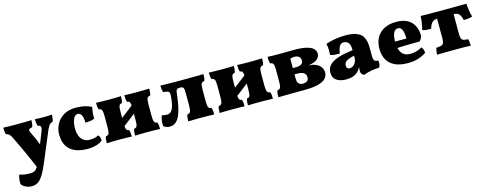

<svg xmlns="http://www.w3.org/2000/svg" viewBox="-26 -1174 5416 2130"><g transform="rotate(-15 2682.0 -109.5)"><path d="M404 -298Q424 -345 418 -362Q412 -379 384 -383Q379 -397 376 -418.5Q373 -440 373 -461Q396 -460 423.5 -459Q451 -458 474 -458Q499 -458 523 -459Q547 -460 569 -462Q569 -444 566 -422Q563 -400 556 -383Q541 -379 530 -372Q519 -365 510 -351Q501 -337 490 -313L343 37Q315 105 290.5 147Q266 189 243.5 211Q221 233 197.5 241Q174 249 148 249Q115 249 82.5 233.5Q50 218 34 195Q31 175 34 143.5Q37 112 47 87Q64 94 95 100Q126 106 163 106Q198 106 217 97Q236 88 252 63Q258 54 281 5Q304 -44 335 -124ZM259 59Q234 -2 204 -68.5Q174 -135 144 -200Q114 -265 87 -319Q75 -345 64.5 -357.5Q54 -370 43.5 -375.5Q33 -381 20 -383Q15 -398 12.5 -420.5Q10 -443 10 -461Q39 -460 80 -459Q121 -458 163 -458Q207 -458 255 -459Q303 -460 334 -461Q334 -442 330.5 -418.5Q327 -395 322 -383Q285 -377 281 -363Q277 -349 299 -307Q314 -279 327.5 -248Q341 -217 353.5 -182.5Q366 -148 377 -108Z M1028 -42Q1002 -18 956 -4.5Q910 9 854 9Q772 9 712.5 -16.5Q653 -42 621 -94Q589 -146 589 -227Q589 -287 617 -342Q645 -397 701 -432Q757 -467 842 -467Q903 -467 945.5 -457Q988 -447 1023 -428Q1016 -400 1013 -369.5Q1010 -339 1010 -296Q987 -286 959 -282.5Q931 -279 905 -279Q905 -337 889 -366Q873 -395 847 -395Q812 -395 794 -350.5Q776 -306 776 -241Q776 -203 788.5 -166.5Q801 -130 829.5 -106.5Q858 -83 905 -83Q937 -83 962 -89.5Q987 -96 1005 -106Q1016 -95 1022 -78.5Q1028 -62 1028 -42Z M1400 3Q1400 -22 1402 -40.5Q1404 -59 1411 -75Q1434 -75 1442 -94Q1450 -113 1450 -162V-296Q1450 -346 1442 -364.5Q1434 -383 1411 -383Q1404 -400 1402 -418Q1400 -436 1400 -461Q1421 -460 1459.5 -459Q1498 -458 1538 -458Q1581 -458 1623 -459Q1665 -460 1687 -461Q1687 -436 1685 -418Q1683 -400 1676 -383Q1651 -383 1642 -364.5Q1633 -346 1633 -296V-162Q1633 -113 1642 -94Q1651 -75 1676 -75Q1683 -59 1685 -40.5Q1687 -22 1687 3Q1665 2 1623 1Q1581 0 1538 0Q1498 0 1459.5 1Q1421 2 1400 3ZM1075 3Q1075 -22 1077 -40.5Q1079 -59 1086 -75Q1111 -75 1120 -94Q1129 -113 1129 -162V-296Q1129 -346 1120 -364.5Q1111 -383 1086 -383Q1079 -400 1077 -418Q1075 -436 1075 -461Q1098 -460 1139.5 -459Q1181 -458 1224 -458Q1264 -458 1302.5 -459Q1341 -460 1362 -461Q1362 -436 1360 -418Q1358 -400 1351 -383Q1329 -383 1320.5 -364.5Q1312 -346 1312 -296V-162Q1312 -113 1320.5 -94Q1329 -75 1351 -75Q1358 -59 1360 -40.5Q1362 -22 1362 3Q1341 2 1302.5 1Q1264 0 1224 0Q1181 0 1139.5 1Q1098 2 1075 3ZM1275 -100V-195L1483 -356V-261Z M1800 6Q1778 6 1758.5 -1.5Q1739 -9 1729 -19Q1725 -45 1729.5 -79.5Q1734 -114 1745 -139Q1755 -136 1772 -133Q1789 -130 1802 -130Q1831 -130 1849.5 -148.5Q1868 -167 1879.5 -205Q1891 -243 1896 -301Q1900 -337 1896.5 -353Q1893 -369 1876.5 -374.5Q1860 -380 1825 -383Q1819 -403 1816.5 -420.5Q1814 -438 1814 -461Q1849 -459 1905 -458.5Q1961 -458 2042 -458Q2125 -458 2178 -458.5Q2231 -459 2262 -459.5Q2293 -460 2309 -461Q2309 -436 2307 -418Q2305 -400 2298 -383Q2273 -383 2264 -364.5Q2255 -346 2255 -296V-162Q2255 -113 2264 -94Q2273 -75 2298 -75Q2305 -59 2307 -40.5Q2309 -22 2309 3Q2287 2 2245 1Q2203 0 2160 0Q2117 0 2075.5 1Q2034 2 2011 3Q2011 -22 2013 -40.5Q2015 -59 2022 -75Q2047 -75 2056 -94Q2065 -113 2065 -162V-296Q2065 -329 2063 -348Q2061 -367 2051.5 -375Q2042 -383 2017 -383Q1994 -383 1984 -375.5Q1974 -368 1971 -349Q1968 -330 1964 -295Q1957 -237 1946 -183Q1935 -129 1916.5 -86Q1898 -43 1869.5 -18.5Q1841 6 1800 6Z M2696 3Q2696 -22 2698 -40.5Q2700 -59 2707 -75Q2730 -75 2738 -94Q2746 -113 2746 -162V-296Q2746 -346 2738 -364.5Q2730 -383 2707 -383Q2700 -400 2698 -418Q2696 -436 2696 -461Q2717 -460 2755.5 -459Q2794 -458 2834 -458Q2877 -458 2919 -459Q2961 -460 2983 -461Q2983 -436 2981 -418Q2979 -400 2972 -383Q2947 -383 2938 -364.5Q2929 -346 2929 -296V-162Q2929 -113 2938 -94Q2947 -75 2972 -75Q2979 -59 2981 -40.5Q2983 -22 2983 3Q2961 2 2919 1Q2877 0 2834 0Q2794 0 2755.5 1Q2717 2 2696 3ZM2371 3Q2371 -22 2373 -40.5Q2375 -59 2382 -75Q2407 -75 2416 -94Q2425 -113 2425 -162V-296Q2425 -346 2416 -364.5Q2407 -383 2382 -383Q2375 -400 2373 -418Q2371 -436 2371 -461Q2394 -460 2435.5 -459Q2477 -458 2520 -458Q2560 -458 2598.5 -459Q2637 -460 2658 -461Q2658 -436 2656 -418Q2654 -400 2647 -383Q2625 -383 2616.5 -364.5Q2608 -346 2608 -296V-162Q2608 -113 2616.5 -94Q2625 -75 2647 -75Q2654 -59 2656 -40.5Q2658 -22 2658 3Q2637 2 2598.5 1Q2560 0 2520 0Q2477 0 2435.5 1Q2394 2 2371 3ZM2571 -100V-195L2779 -356V-261Z M3045 3Q3045 -22 3047 -40.5Q3049 -59 3056 -75Q3081 -75 3090 -94Q3099 -113 3099 -162V-296Q3099 -346 3090 -364.5Q3081 -383 3056 -383Q3049 -400 3047 -418Q3045 -436 3045 -461Q3068 -460 3103 -459Q3138 -458 3168 -458Q3188 -458 3220.5 -458.5Q3253 -459 3288 -459.5Q3323 -460 3349 -460Q3445 -460 3498 -445Q3551 -430 3572 -406Q3593 -382 3593 -353Q3593 -314 3560 -288Q3527 -262 3459 -252Q3515 -249 3550 -231.5Q3585 -214 3601.5 -187.5Q3618 -161 3618 -129Q3618 -89 3590.5 -60Q3563 -31 3502.5 -15.5Q3442 0 3342 0Q3267 0 3217 0.5Q3167 1 3127.5 1.5Q3088 2 3045 3ZM3350 -72Q3376 -72 3395.5 -85Q3415 -98 3415 -129Q3415 -150 3405 -165Q3395 -180 3374.5 -188Q3354 -196 3322 -196H3251V-268H3322Q3356 -268 3379.5 -281Q3403 -294 3403 -325Q3403 -345 3394 -358Q3385 -371 3369.5 -378Q3354 -385 3333 -385Q3314 -385 3301 -381Q3288 -377 3267 -370L3284 -430V-147Q3284 -115 3294.5 -98.5Q3305 -82 3320 -77Q3335 -72 3350 -72Z M4031 9Q4009 1 4001 -13.5Q3993 -28 3993 -48Q3993 -63 3996.5 -83.5Q4000 -104 4007 -123L4011 -129Q4000 -93 3985 -69Q3970 -45 3951 -30Q3928 -11 3896.5 -2Q3865 7 3826 7Q3755 7 3714 -22.5Q3673 -52 3673 -110Q3673 -148 3690 -175.5Q3707 -203 3737.5 -222.5Q3768 -242 3806.5 -254.5Q3845 -267 3888.5 -275Q3932 -283 3976 -289Q3976 -308 3974 -324Q3972 -340 3967.5 -353.5Q3963 -367 3953 -377Q3942 -389 3928 -393.5Q3914 -398 3902 -398Q3879 -398 3864.5 -384.5Q3850 -371 3842 -346.5Q3834 -322 3830 -289Q3795 -289 3770 -291Q3745 -293 3721 -302Q3723 -331 3722.5 -362Q3722 -393 3714 -431Q3758 -448 3820 -458Q3882 -468 3940 -468Q4016 -468 4058 -452.5Q4100 -437 4120 -417Q4138 -399 4152 -363.5Q4166 -328 4166 -256V-190Q4166 -154 4170 -135.5Q4174 -117 4186 -111Q4198 -105 4222 -104Q4226 -82 4223.5 -62Q4221 -42 4211 -25Q4165 -24 4119 -16Q4073 -8 4031 9ZM3895 -102Q3914 -102 3932.5 -114Q3951 -126 3963.5 -150Q3976 -174 3976 -208V-225Q3942 -218 3919 -209.5Q3896 -201 3882.5 -191Q3869 -181 3863.5 -169Q3858 -157 3858 -143Q3858 -121 3869 -111.5Q3880 -102 3895 -102Z M4534 9Q4438 9 4379.5 -21.5Q4321 -52 4294 -104.5Q4267 -157 4267 -224Q4267 -301 4298 -355Q4329 -409 4386.5 -438Q4444 -467 4521 -467Q4599 -467 4649.5 -440Q4700 -413 4725 -363.5Q4750 -314 4751 -248Q4742 -211 4718 -189Q4685 -189 4647 -188.5Q4609 -188 4569 -187.5Q4529 -187 4489 -185Q4449 -183 4412 -180V-259H4586Q4586 -327 4570.5 -360Q4555 -393 4524 -393Q4501 -393 4485.5 -376Q4470 -359 4462.5 -328Q4455 -297 4455 -255Q4455 -202 4468.5 -163Q4482 -124 4511.5 -103.5Q4541 -83 4589 -83Q4625 -83 4661 -94Q4697 -105 4719 -121Q4730 -114 4738 -94Q4746 -74 4746 -52Q4705 -24 4654 -7.5Q4603 9 4534 9Z M4868 3Q4868 -12 4872 -35Q4876 -58 4880 -74Q4916 -76 4936 -81Q4956 -86 4964 -104Q4972 -122 4972 -162V-401H5162V-162Q5162 -125 5168.5 -106.5Q5175 -88 5193 -82Q5211 -76 5246 -74Q5251 -58 5253.5 -36Q5256 -14 5256 3Q5235 1 5188.5 0.5Q5142 0 5081 0Q5041 0 4999 0.5Q4957 1 4922 1.5Q4887 2 4868 3ZM4879 -292Q4851 -292 4825.5 -294Q4800 -296 4780 -305Q4789 -340 4796 -384Q4803 -428 4803 -460Q4831 -459 4856 -458.5Q4881 -458 4909.5 -458Q4938 -458 4976.5 -458Q5015 -458 5070 -458Q5133 -458 5177 -458.5Q5221 -459 5256.5 -459.5Q5292 -460 5329 -460Q5330 -429 5336.5 -386Q5343 -343 5354 -306Q5335 -299 5309.5 -295.5Q5284 -292 5254 -292Q5241 -345 5222 -364.5Q5203 -384 5165 -384H4980Q4955 -384 4935.5 -375.5Q4916 -367 4902.5 -347Q4889 -327 4879 -292Z"/></g></svg>

Font: Vollkorn Black
Style: Regular
Weight: 900
Designer: Friedrich Althausen
Foundry: Friedrich Althausen
Version: Version 5.000